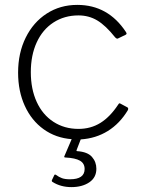

<svg xmlns="http://www.w3.org/2000/svg" viewBox="-20 -560 578 785"><path d="M503 -110C505 -115.3 504.3 -119 501 -121L473 -136C471 -137.3 469.3 -137.8 468 -137.5C466.7 -137.2 465 -135.3 463 -132C441 -98.7 416.8 -73.8 390.5 -57.5C364.2 -41.2 334.3 -33 301 -33C262.3 -33 228.2 -42.7 198.5 -62C168.8 -81.3 146 -108.5 130 -143.5C114 -178.5 106 -219 106 -265C106 -311 114 -351.5 130 -386.5C146 -421.5 168.8 -448.7 198.5 -468C228.2 -487.3 262.3 -497 301 -497C329 -497 354.5 -490.2 377.5 -476.5C400.5 -462.8 425 -439.7 451 -407C454.3 -403.7 457 -402 459 -402C461 -402 462.3 -402.3 463 -403L494 -418C496 -419.3 497.2 -420.7 497.5 -422C497.8 -423.3 497 -425.7 495 -429C446.3 -503 380 -540 296 -540C249.3 -540 207.7 -528.2 171 -504.5C134.3 -480.8 105.7 -448 85 -406C64.3 -364 54 -316.3 54 -263C54 -212.3 63.2 -167 81.5 -127C99.8 -87 125.5 -55.2 158.5 -31.5C191.5 -7.8 229.7 5.7 273 9L243 79C241.7 82.3 243.3 84 248 84C274.7 85.3 294.3 89.7 307 97C319.7 104.3 326 115.7 326 131C326 159 306 173 266 173C252.7 173 241.8 171.5 233.5 168.5C225.2 165.5 217 161 209 155C205.7 153 203.3 153.3 202 156L192 177C191.3 180.3 192.3 182.7 195 184C217 198 242.7 205 272 205C301.3 205 325.7 198.5 345 185.5C364.3 172.5 374 154 374 130C374 111.3 368 95.2 356 81.5C344 67.8 324 60 296 58C293.3 58 292.3 56.7 293 54L310 10C351.3 7.3 388.3 -4.2 421 -24.5C453.7 -44.8 481 -73.3 503 -110Z"/></svg>

Font: Libre Franklin ExtraLight
Style: Regular
Weight: 275
Designer: Pablo Impallari, Rodrigo Fuenzalida
Foundry: Impallari Type
Version: Version 1.002; ttfautohint (v1.5)